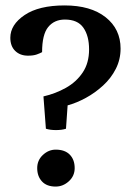

<svg xmlns="http://www.w3.org/2000/svg" viewBox="-20 -675 482 707"><path d="M186 -196Q165 -196 149 -201L140 -320Q184 -330 222.5 -351.5Q261 -373 284.5 -408Q308 -443 308 -493Q308 -543 287 -573Q266 -603 219 -603Q180 -603 157.5 -575.5Q135 -548 135 -483Q128 -479 115.5 -474.5Q103 -470 83 -470Q54 -470 36 -487.5Q18 -505 18 -536Q18 -584 70.5 -619.5Q123 -655 218 -655Q314 -655 369 -611.5Q424 -568 424 -496Q424 -456 406.5 -421.5Q389 -387 359.5 -360Q330 -333 296 -314.5Q262 -296 229 -287L223 -201Q208 -196 186 -196ZM185 12Q152 12 134.5 -7Q117 -26 117 -56Q117 -85 138 -104.5Q159 -124 185 -124Q219 -124 237 -105.5Q255 -87 255 -56Q255 -27 233.5 -7.5Q212 12 185 12Z"/></svg>

Font: Petrona
Style: Bold
Weight: 700
Designer: Ringo R. Seeber
Foundry: Ringo R. Seeber
Version: Version 2.001; ttfautohint (v1.8.3)